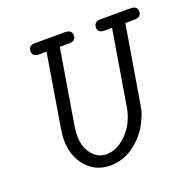

<svg xmlns="http://www.w3.org/2000/svg" viewBox="-113 -723 840 843"><g transform="rotate(-20 307.0 -301.5)"><path d="M105 -584Q105 -610.8 137.2 -610.8H275.9Q308.1 -610.8 308.1 -585Q308.1 -558.1 274.9 -558.1H232.9L174.8 -209Q170.9 -181.2 170.9 -165Q170.9 -113.3 197.5 -79.1Q224.1 -44.9 266.1 -44.9Q312 -44.9 355.5 -85.4Q398.9 -126 415 -189.9Q418.9 -204.1 422.9 -233.9L477.1 -558.1H442.9Q410.6 -558.1 411.1 -584Q411.1 -610.8 444.8 -610.8H582Q614.3 -610.8 613.8 -585Q613.8 -558.1 581.1 -558.1H539.1L482.9 -222.2Q478 -189.9 473.6 -171.4Q469.2 -152.8 451.7 -117.9Q434.1 -83 405.8 -55.2Q342.8 7.8 265.1 7.8Q196.3 7.8 153.1 -42Q109.9 -91.8 109.9 -167Q109.9 -190.9 116.2 -227.1L170.9 -558.1H137.2Q105 -558.1 105 -584Z"/></g></svg>

Font: CMU Typewriter Text
Style: LightOblique
Weight: 200
Italic angle: -9.46001°
Version: Version 0.7.0